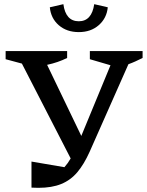

<svg xmlns="http://www.w3.org/2000/svg" viewBox="-20 -895 706 921"><path d="M131 5V-120L289 -93Q306 -112 319 -135L85 -590L7 -611V-650H302V-617Q258 -595 206 -584L370 -243L510 -582L411 -611V-650H664V-617Q646 -608 629.5 -600.5Q613 -593 596 -587L410 -167Q383 -107 351 -69Q319 -31 274 -12.5Q229 6 164 6Q156 6 148 5.5Q140 5 131 5ZM358 -741Q300 -741 262 -774Q224 -807 219 -860L284 -875Q295 -793 358 -793Q420 -793 432 -875L497 -860Q492 -808 454 -774.5Q416 -741 358 -741Z"/></svg>

Font: Piazzolla Medium
Style: Regular
Weight: 500
Designer: Juan Pablo del Peral
Foundry: Huerta Tipografica
Version: Version 1.330